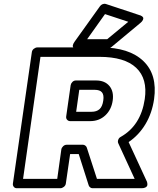

<svg xmlns="http://www.w3.org/2000/svg" viewBox="-20 -979 845 1024"><path d="M48.8 0 149.9 -701.2Q151.4 -711.9 160.6 -719Q169.9 -726.1 179.2 -726.1H518.1Q668.5 -726.1 744.4 -653.6Q820.3 -581.1 801.8 -450.2Q791 -376 756.1 -317.4Q721.2 -258.8 666 -221.2L762.2 -13.2Q763.2 -11.7 764.2 -9Q765.1 -6.3 765.9 0.2Q766.6 6.8 764.9 11.7Q763.2 16.6 755.6 20.8Q748 24.9 734.9 24.9H473.1Q466.3 24.9 460.4 20Q454.6 15.1 453.1 9.8L399.9 -157.2H354L331.1 0Q329.6 10.7 320.3 17.8Q311 24.9 301.8 24.9H69.8Q59.1 24.9 53.2 17.1Q47.4 9.3 48.8 0ZM103 -24.9H285.2L307.1 -182.1Q308.6 -191.4 316.9 -199.2Q325.2 -207 335.9 -207H422.9Q428.7 -207 434.8 -202.6Q440.9 -198.2 442.9 -191.9L497.1 -24.9H698.2L610.8 -214.8Q606.9 -223.1 610.6 -233.6Q614.3 -244.1 624 -249Q731 -309.6 752 -450.2Q768.1 -559.1 706.3 -617.4Q644.5 -675.8 509.8 -675.8H195.8ZM333 -357.9 356.9 -524.9Q358.4 -534.2 366.2 -542Q374 -549.8 384.8 -549.8H492.2Q539.1 -549.8 563.5 -520.5Q587.9 -491.2 581.1 -442.9Q574.2 -394 541.5 -363.5Q508.8 -333 460.9 -333H354Q344.7 -333 338.1 -340.1Q331.5 -347.2 333 -357.9ZM377.9 -756.8 513.2 -945.8Q518.1 -953.1 527.3 -956.8Q536.6 -960.4 543.9 -958L725.1 -897.9Q726.6 -897.5 729.2 -896.7Q731.9 -896 736.8 -892.6Q741.7 -889.2 743.7 -884.8Q745.6 -880.4 742.2 -872.6Q738.8 -864.7 728 -856L573.2 -727.1Q564.5 -720.2 555.2 -720.2H395Q395 -720.7 390.4 -720Q385.7 -719.2 380.6 -721.2Q375.5 -723.1 371.3 -726.1Q367.2 -729 368.4 -737.1Q369.6 -745.1 377.9 -756.8ZM386.2 -382.8H467.8Q495.6 -382.8 511 -397Q526.4 -411.1 530.8 -442.9Q535.2 -472.7 523.9 -486.3Q512.7 -500 484.9 -500H402.8ZM444.8 -770H551.8L664.1 -862.8L540 -903.8Z"/></svg>

Font: Trueno Black Outline
Style: Italic
Weight: 900
Width: 6
Designer: Julieta Ulanovsky
Foundry: Julieta Ulanovsky
Version: Version 3.001b | FøM Fix